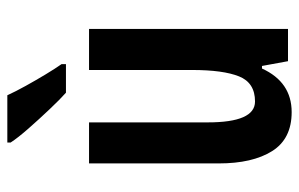

<svg xmlns="http://www.w3.org/2000/svg" viewBox="-166 -640 816 524"><g transform="rotate(-90 242.0 -378.0)"><path d="M425 -543V0H337L324 -71H317Q280 10 198 10Q125 10 91.5 -43.5Q58 -97 58 -189V-543H170V-219Q170 -90 227 -90Q278 -90 295.5 -133.5Q313 -177 313 -262V-543ZM244 -766Q254 -744 269.5 -716Q285 -688 301 -661.5Q317 -635 329 -618V-606H251Q233 -622 206 -650.5Q179 -679 153.5 -708Q128 -737 115 -757V-766Z"/></g></svg>

Font: Noto Sans Thai ExtCond SemBd
Style: Regular
Weight: 600
Width: 2
Designer: Monotype Design Team
Foundry: Monotype Imaging Inc.
Version: Version 2.002; ttfautohint (v1.8.4.7-5d5b)